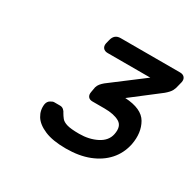

<svg xmlns="http://www.w3.org/2000/svg" viewBox="-90 -799 564 554"><g transform="rotate(30 191.5 -522.5)"><path d="M188 -345Q144 -345 117 -356.5Q90 -368 79 -386Q68 -404 71 -425Q73 -435 80.5 -439.5Q88 -444 92 -444H112Q119 -444 124 -439.5Q129 -435 131 -430Q135 -423 140.5 -416Q146 -409 159 -405Q172 -401 200 -401Q233 -401 258.5 -414Q284 -427 289 -451Q295 -480 277 -490.5Q259 -501 227 -501H187Q177 -501 172.5 -507Q168 -513 170 -523L173 -540Q175 -547 179.5 -552.5Q184 -558 190 -563L297 -644H155Q145 -644 140 -650Q135 -656 137 -666L140 -678Q145 -700 166 -700H364Q374 -700 379 -694Q384 -688 382 -678L379 -666Q377 -655 372.5 -646.5Q368 -638 355 -627L264 -557Q320 -554 337.5 -523.5Q355 -493 347 -451Q340 -418 319 -394.5Q298 -371 265 -358Q232 -345 188 -345Z"/></g></svg>

Font: Rubik Light
Style: Italic
Weight: 300
Italic angle: -12°
Designer: Hubert and Fischer
Foundry: Hubert and Fischer
Version: Version 2.300;gftools[0.9.30]